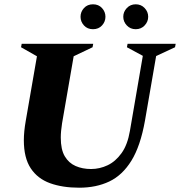

<svg xmlns="http://www.w3.org/2000/svg" viewBox="-20 -864 838 894"><path d="M349 10Q271 10 213 -11Q155 -32 123 -80.5Q91 -129 91 -211Q91 -251 100 -302L152 -602L78 -644L81 -660H414L411 -644L323 -602L269 -290Q263 -252 263 -223Q263 -168 281.5 -136.5Q300 -105 332 -91Q364 -77 404 -77Q444 -77 481 -94.5Q518 -112 546 -151Q574 -190 585 -255L645 -604L571 -644L574 -660H798L795 -644L707 -603L655 -302Q634 -184 592 -116Q550 -48 489 -19Q428 10 349 10ZM413 -728Q387 -728 371 -745.5Q355 -763 355 -786Q355 -809 371 -826.5Q387 -844 413 -844Q439 -844 455 -826.5Q471 -809 471 -786Q471 -763 455 -745.5Q439 -728 413 -728ZM612 -728Q587 -728 570.5 -745.5Q554 -763 554 -786Q554 -809 570.5 -826.5Q587 -844 612 -844Q637 -844 653.5 -826.5Q670 -809 670 -786Q670 -763 653.5 -745.5Q637 -728 612 -728Z"/></svg>

Font: Spectral SC ExtraBold
Style: Italic
Weight: 800
Italic angle: -10°
Designer: Jean-Baptiste Levee
Foundry: Production Type
Version: Version 2.001